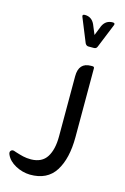

<svg xmlns="http://www.w3.org/2000/svg" viewBox="-212 -639 589 908"><g transform="rotate(15 83.0 -184.5)"><path d="M223 -583Q236 -583 232 -572L184 -454Q180 -443 168 -443H141Q131 -443 125 -454L77 -572Q73 -583 87 -583Q120 -583 135 -551L155 -503L174 -551Q189 -583 223 -583ZM177 -358H184Q193 -358 193 -350V-13Q193 92 154 153.5Q115 215 30 214Q-7 213 -40.5 195Q-74 177 -87 148Q-92 137 -87.5 130.5Q-83 124 -76 124Q-72 124 -68 125.5Q-64 127 -61 128Q-39 135 -22 139Q-5 143 17 143Q70 142 93.5 105Q117 68 117 4V-291Q117 -358 177 -358Z"/></g></svg>

Font: Zain
Style: Regular
Weight: 400
Designer: Zain,Boutros
Foundry: Mobile Telecommunications Company (Zain), 2024
Version: Version 1.51; ttfautohint (v1.8.4)